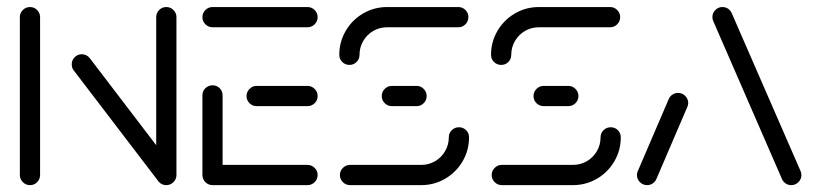

<svg xmlns="http://www.w3.org/2000/svg" viewBox="-20 -539 2380 559"><path d="M67.4 0Q55.2 0 46.5 -8.7Q37.8 -17.4 37.8 -29.6V-489.3Q37.8 -501.1 46.5 -509.8Q55.2 -518.5 67.4 -518.5Q79.6 -518.5 88.1 -509.8Q96.7 -501.1 96.7 -489.3V-29.6Q96.7 -17.4 88.1 -8.7Q79.6 0 67.4 0ZM188.9 -351.9Q188.9 -363.7 197.4 -372.4Q205.9 -381.1 218.1 -381.1Q231.9 -381.1 241.1 -370L488.5 -45.9L442.6 -9.3L195.2 -333.3Q188.9 -340.7 188.9 -351.9ZM464.1 0Q451.9 0 443.3 -8.7Q434.8 -17.4 434.8 -29.6V-489.3Q434.8 -501.1 443.3 -509.8Q451.9 -518.5 464.1 -518.5Q476.3 -518.5 485 -509.8Q493.7 -501.1 493.7 -489.3V-29.6Q493.7 -17.4 485 -8.7Q476.3 0 464.1 0Z M569.3 -28.5V-261.5Q569.3 -273.7 578 -282.2Q586.7 -290.7 598.9 -290.7Q611.1 -290.7 619.6 -282.2Q628.1 -273.7 628.1 -261.5V-28.5ZM904.8 -29.6Q904.8 -17.4 896.1 -8.7Q887.4 0 875.2 0H598.9Q586.7 0 578 -8.7Q569.3 -17.4 569.3 -29.6Q569.3 -41.5 578 -50.2Q586.7 -58.9 598.9 -58.9H875.2Q887.4 -58.9 896.1 -50.2Q904.8 -41.5 904.8 -29.6ZM697.8 -259.3Q697.8 -271.5 706.5 -280.2Q715.2 -288.9 727 -288.9H875.2Q887.4 -288.9 896.1 -280.2Q904.8 -271.5 904.8 -259.3Q904.8 -247 896.1 -238.5Q887.4 -230 875.2 -230H727Q715.2 -230 706.5 -238.5Q697.8 -247 697.8 -259.3ZM569.3 -489.3Q569.3 -501.1 578 -509.8Q586.7 -518.5 598.9 -518.5H875.2Q887.4 -518.5 896.1 -509.8Q904.8 -501.1 904.8 -489.3Q904.8 -477 896.1 -468.3Q887.4 -459.6 875.2 -459.6H598.9Q586.7 -459.6 578 -468.3Q569.3 -477 569.3 -489.3Z M1316.3 -168.5Q1328.5 -168.5 1337 -160Q1345.6 -151.5 1345.6 -139.3Q1345.6 -101.5 1326.9 -69.4Q1308.1 -37.4 1276.1 -18.7Q1244.1 0 1206.3 0H999.3Q987 0 978.3 -8.7Q969.6 -17.4 969.6 -29.6Q969.6 -41.5 978.3 -50.2Q987 -58.9 999.3 -58.9H1206.3Q1228.1 -58.9 1246.7 -69.6Q1265.2 -80.4 1275.9 -98.9Q1286.7 -117.4 1286.7 -139.3Q1286.7 -151.5 1295.4 -160Q1304.1 -168.5 1316.3 -168.5ZM1222.2 -259.3Q1222.2 -247 1213.5 -238.5Q1204.8 -230 1193 -230H1121.1Q1108.9 -230 1100.2 -238.5Q1091.5 -247 1091.5 -259.3Q1091.5 -271.5 1100.2 -280.2Q1108.9 -288.9 1121.1 -288.9H1193Q1204.8 -288.9 1213.5 -280.2Q1222.2 -271.5 1222.2 -259.3ZM997.4 -350Q985.2 -350 976.5 -358.5Q967.8 -367 967.8 -379.3Q967.8 -417 986.5 -449.1Q1005.2 -481.1 1037.2 -499.8Q1069.3 -518.5 1107 -518.5H1314.4Q1326.7 -518.5 1335.2 -509.8Q1343.7 -501.1 1343.7 -489.3Q1343.7 -477 1335.2 -468.3Q1326.7 -459.6 1314.4 -459.6H1107Q1085.2 -459.6 1066.7 -448.9Q1048.1 -438.1 1037.4 -419.6Q1026.7 -401.1 1026.7 -379.3Q1026.7 -367 1018.1 -358.5Q1009.6 -350 997.4 -350Z M1758.1 -168.5Q1770.4 -168.5 1778.9 -160Q1787.4 -151.5 1787.4 -139.3Q1787.4 -101.5 1768.7 -69.4Q1750 -37.4 1718 -18.7Q1685.9 0 1648.1 0H1441.1Q1428.9 0 1420.2 -8.7Q1411.5 -17.4 1411.5 -29.6Q1411.5 -41.5 1420.2 -50.2Q1428.9 -58.9 1441.1 -58.9H1648.1Q1670 -58.9 1688.5 -69.6Q1707 -80.4 1717.8 -98.9Q1728.5 -117.4 1728.5 -139.3Q1728.5 -151.5 1737.2 -160Q1745.9 -168.5 1758.1 -168.5ZM1664.1 -259.3Q1664.1 -247 1655.4 -238.5Q1646.7 -230 1634.8 -230H1563Q1550.7 -230 1542 -238.5Q1533.3 -247 1533.3 -259.3Q1533.3 -271.5 1542 -280.2Q1550.7 -288.9 1563 -288.9H1634.8Q1646.7 -288.9 1655.4 -280.2Q1664.1 -271.5 1664.1 -259.3ZM1439.3 -350Q1427 -350 1418.3 -358.5Q1409.6 -367 1409.6 -379.3Q1409.6 -417 1428.3 -449.1Q1447 -481.1 1479.1 -499.8Q1511.1 -518.5 1548.9 -518.5H1756.3Q1768.5 -518.5 1777 -509.8Q1785.6 -501.1 1785.6 -489.3Q1785.6 -477 1777 -468.3Q1768.5 -459.6 1756.3 -459.6H1548.9Q1527 -459.6 1508.5 -448.9Q1490 -438.1 1479.3 -419.6Q1468.5 -401.1 1468.5 -379.3Q1468.5 -367 1460 -358.5Q1451.5 -350 1439.3 -350Z M1864.1 0Q1851.9 0 1843.1 -8.7Q1834.4 -17.4 1834.4 -29.6Q1834.4 -35.9 1837.4 -41.9L1927.4 -251.5Q1931.1 -259.3 1938.3 -263.9Q1945.6 -268.5 1954.1 -268.5Q1966.3 -268.5 1975 -259.8Q1983.7 -251.1 1983.7 -238.9Q1983.7 -232.6 1980.7 -226.7L1890.7 -17Q1887 -9.3 1879.8 -4.6Q1872.6 0 1864.1 0ZM2313.3 -29.6Q2313.3 -17.4 2304.6 -8.7Q2295.9 0 2283.7 0Q2274.8 0 2267.8 -4.6Q2260.7 -9.3 2257 -17L2057 -476.7Q2054.1 -482.6 2054.1 -489.3Q2054.1 -501.1 2062.6 -509.8Q2071.1 -518.5 2083.3 -518.5Q2092.2 -518.5 2099.3 -513.9Q2106.3 -509.3 2110 -501.5L2310.4 -41.9Q2313.3 -35.9 2313.3 -29.6Z"/></svg>

Font: 26F Galaxy Hebrew Medium
Style: Regular
Weight: 500
Designer: C₂₉H₂₅N₃O₅
Version: Version 1.000